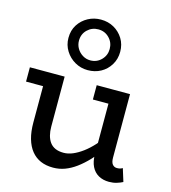

<svg xmlns="http://www.w3.org/2000/svg" viewBox="-120 -912 914 1024"><g transform="rotate(15 336.5 -400.5)"><path d="M267 14Q228 14 198 1Q168 -12 147 -38Q126 -64 115 -102.5Q104 -141 104 -192V-471H202V-195Q202 -169 207.5 -147.5Q213 -126 224.5 -110Q236 -94 255 -85.5Q274 -77 301 -77Q326 -77 352 -88Q378 -99 405 -119Q432 -139 459 -168.5Q486 -198 512 -234V-155Q482 -115 452.5 -84Q423 -53 393 -31Q363 -9 332 2.5Q301 14 267 14ZM10 -392V-471H182V-392ZM575 10Q542 10 517 -4Q492 -18 478.5 -45.5Q465 -73 465 -113V-471H563V-121Q563 -95 572.5 -83.5Q582 -72 597 -72Q607 -72 614 -74Q621 -76 628 -80L650 -9Q637 -2 617.5 4Q598 10 575 10ZM379 -392V-471H549V-392ZM311 -536Q273 -536 240.5 -554.5Q208 -573 188 -605Q168 -637 168 -676Q168 -718 188 -749Q208 -780 240.5 -797.5Q273 -815 311 -815Q351 -815 383 -797Q415 -779 434.5 -747.5Q454 -716 454 -675Q454 -635 434.5 -603Q415 -571 383 -553.5Q351 -536 311 -536ZM311 -590Q347 -590 371.5 -615Q396 -640 396 -675Q396 -711 371.5 -736Q347 -761 311 -761Q276 -761 251 -737Q226 -713 226 -676Q226 -653 237.5 -633.5Q249 -614 268.5 -602Q288 -590 311 -590Z"/></g></svg>

Font: BioRhyme
Style: Regular
Weight: 400
Designer: Aoife Mooney
Foundry: Aoife Mooney Type
Version: Version 1.600;gftools[0.9.33]